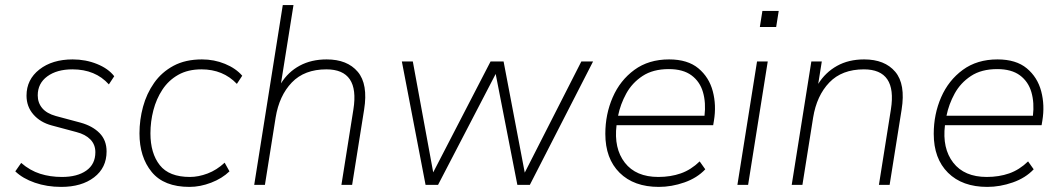

<svg xmlns="http://www.w3.org/2000/svg" viewBox="-20 -725 4154 753"><path d="M220 8Q164 8 116.5 -8.5Q69 -25 40 -53L63 -86Q98 -56 137.5 -43.5Q177 -31 223 -31Q283 -31 318.5 -56Q354 -81 354 -128Q354 -158 334.5 -178Q315 -198 280 -207L183 -233Q138 -245 111 -276Q84 -307 84 -350Q84 -413 134.5 -452.5Q185 -492 265 -492Q316 -492 360.5 -474Q405 -456 428 -426L407 -394Q354 -453 264 -453Q203 -453 165.5 -425.5Q128 -398 128 -351Q128 -322 145.5 -301Q163 -280 199 -270L296 -244Q343 -231 370.5 -203Q398 -175 398 -131Q398 -67 349 -29.5Q300 8 220 8Z M723 8Q623 8 575 -50.5Q527 -109 527 -202Q527 -255 541 -306.5Q555 -358 584.5 -400Q614 -442 660.5 -467Q707 -492 772 -492Q820 -492 862.5 -474.5Q905 -457 930 -428L909 -396Q855 -453 770 -453Q717 -453 679 -431.5Q641 -410 617 -373.5Q593 -337 581.5 -292.5Q570 -248 570 -202Q570 -124 606.5 -77.5Q643 -31 725 -31Q758 -31 794 -44.5Q830 -58 861 -87L880 -53Q851 -25 808 -8.5Q765 8 723 8Z M977 0 1089 -705H1131L1082 -398Q1110 -443 1155.5 -467.5Q1201 -492 1261 -492Q1342 -492 1383 -443.5Q1424 -395 1408 -295L1361 0H1319L1366 -296Q1391 -453 1260 -453Q1174 -453 1124.5 -401.5Q1075 -350 1061 -264L1019 0Z M1649 0 1556 -484H1599L1679 -49L1904 -484H1955L2038 -48L2260 -484H2306L2058 0H2009L1924 -435L1698 0Z M2564 8Q2466 8 2410 -47.5Q2354 -103 2354 -200Q2354 -277 2383 -343.5Q2412 -410 2468 -451Q2524 -492 2604 -492Q2677 -492 2719 -457Q2761 -422 2775.5 -367Q2790 -312 2780 -252L2777 -234H2398Q2387 -143 2430.5 -87Q2474 -31 2562 -31Q2610 -31 2650 -45Q2690 -59 2724 -92L2746 -61Q2714 -27 2664 -9.5Q2614 8 2564 8ZM2603 -454Q2541 -454 2500 -427Q2459 -400 2436 -358Q2413 -316 2404 -271H2743Q2749 -322 2737 -363.5Q2725 -405 2692 -429.5Q2659 -454 2603 -454Z M2960 -619 2970 -682H3034L3024 -619ZM2872 0 2949 -484H2991L2914 0Z M3085 0 3162 -484H3203L3189 -396Q3217 -441 3262.5 -466.5Q3308 -492 3369 -492Q3450 -492 3491 -443.5Q3532 -395 3516 -295L3469 0H3427L3474 -296Q3499 -453 3368 -453Q3282 -453 3232.5 -401.5Q3183 -350 3169 -264L3127 0Z M3852 8Q3754 8 3698 -47.5Q3642 -103 3642 -200Q3642 -277 3671 -343.5Q3700 -410 3756 -451Q3812 -492 3892 -492Q3965 -492 4007 -457Q4049 -422 4063.5 -367Q4078 -312 4068 -252L4065 -234H3686Q3675 -143 3718.5 -87Q3762 -31 3850 -31Q3898 -31 3938 -45Q3978 -59 4012 -92L4034 -61Q4002 -27 3952 -9.5Q3902 8 3852 8ZM3891 -454Q3829 -454 3788 -427Q3747 -400 3724 -358Q3701 -316 3692 -271H4031Q4037 -322 4025 -363.5Q4013 -405 3980 -429.5Q3947 -454 3891 -454Z"/></svg>

Font: Nunito Sans ExtraLight
Style: Italic
Weight: 200
Italic angle: -9°
Designer: Vernon Adams
Foundry: Vernon Adams
Version: Version 3.006; ttfautohint (v1.8.3)